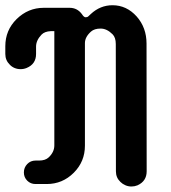

<svg xmlns="http://www.w3.org/2000/svg" viewBox="-42 -693 644 723"><path d="M93.8 -489.7Q93.8 -451.7 58.1 -437Q47.4 -432.6 35.4 -432.6Q23.4 -432.6 12.9 -437Q2.4 -441.4 -4.9 -449.2Q-22 -465.8 -22 -489.7V-519Q-22 -579.1 20.5 -621.1Q64 -663.6 122.6 -663.6H220.2Q249 -663.6 266.6 -639.6Q273.9 -627.9 280.5 -627.9Q287.1 -627.9 291 -631.8L299.8 -640.1Q335.4 -673.3 381.8 -673.3Q434.6 -673.3 472.7 -630.9Q509.8 -588.9 509.8 -528.8L510.3 -47.9Q510.3 -10.7 475.6 4.9Q464.8 9.3 452.9 9.3Q440.9 9.3 430.2 4.6Q419.4 0 411.6 -7.8Q394.5 -23.9 394.5 -47.9L394 -527.3Q394 -551.8 381.8 -564Q360.4 -585.4 336.9 -585.4Q313.5 -585.4 300.8 -574.2Q277.8 -553.7 277.8 -530.8V-144.5Q277.8 -84.5 235.8 -42.5Q193.4 0 133.8 0H91.8Q73.2 0 60.5 -12.7Q47.9 -25.4 47.9 -43.7Q47.9 -62 60.5 -75.2Q73.2 -88.4 91.8 -88.4H105Q128.9 -88.4 141.6 -100.6Q162.6 -120.6 162.6 -145.5V-575.7H149.4Q126 -574.7 114.3 -562.5Q93.8 -541 93.8 -517.6Z"/></svg>

Font: Supermercado
Style: Regular
Weight: 400
Designer: James Grieshaber
Foundry: James Grieshaber
Version: Version 1.002